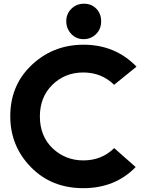

<svg xmlns="http://www.w3.org/2000/svg" viewBox="-20 -983 760 1013"><path d="M422.9 -963.4Q462.9 -963.4 488.3 -937Q513.7 -910.6 513.7 -870.6Q513.7 -830.1 487.3 -803.7Q460 -776.4 420.9 -776.4Q381.8 -776.4 355.7 -804.4Q329.6 -832.5 329.6 -871.3Q329.6 -910.2 356.7 -936.8Q383.8 -963.4 422.9 -963.4ZM419.4 9.8Q251 9.8 142.6 -101.6Q34.2 -212.9 34.2 -369.6Q34.2 -527.3 138.7 -631.8Q254.4 -747.1 420.9 -747.1Q588.4 -747.1 700.2 -631.3L582 -535.6Q515.6 -600.6 419.4 -600.6Q322.8 -600.6 256.3 -535.6Q190.4 -470.7 190.4 -368.7Q190.4 -265.6 256.8 -201.2Q324.7 -136.7 419.9 -136.7Q516.6 -136.7 582.5 -201.7L695.8 -101.6Q587.4 9.8 419.4 9.8Z"/></svg>

Font: New Shape
Style: Bold
Weight: 700
Designer: Wojciech Kalinowski "wmk69" (wmk69@o2.pl)
Foundry: Wojciech Kalinowski "wmk69" (wmk69@o2.pl)
Version: Version 2.1.1; 2021-05-14